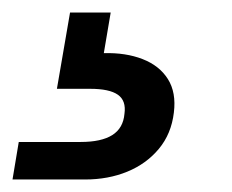

<svg xmlns="http://www.w3.org/2000/svg" viewBox="-111 -27 371 307"><path d="M-91 260 -81 200H18Q51 200 68.5 189Q86 178 88 155Q91 134 77.5 124.5Q64 115 33 115H-20L1 -7H66L55 58Q90 57 117 67.5Q144 78 157.5 99.5Q171 121 167 153Q163 187 143 211Q123 235 92.5 247.5Q62 260 25 260Z"/></svg>

Font: DM Sans 11pt Medium
Style: Italic
Weight: 500
Italic angle: -10°
Version: Version 4.004;gftools[0.9.30]